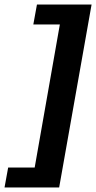

<svg xmlns="http://www.w3.org/2000/svg" viewBox="-50 -720 424 847"><path d="M-14 19H103L214 -612H97L113 -700H354L211 107H-30Z"/></svg>

Font: Sarabun SemiBold
Style: Italic
Weight: 600
Italic angle: -10°
Designer: Suppakit Chalermlarp | Katatrad Co.,Ltd.
Foundry: Cadson Demak Co.,Ltd.
Version: Version 1.000; ttfautohint (v1.6)